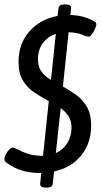

<svg xmlns="http://www.w3.org/2000/svg" viewBox="-21 -779 461 870"><path d="M162 5Q70 5 10 -41Q6 -43 2.5 -47.5Q-1 -52 -1 -56Q-1 -66 5 -78.5Q11 -91 20 -100.5Q29 -110 36 -110Q44 -110 60.5 -101Q77 -92 104.5 -82.5Q132 -73 173 -73H174L200 -321Q198 -322 194 -324Q163 -341 132.5 -361.5Q102 -382 82.5 -414.5Q63 -447 63 -499Q63 -581 112 -636.5Q161 -692 240 -707L244 -741Q246 -759 271 -759H276Q303 -759 301 -741L298 -711Q361 -709 406 -682Q416 -676 416 -669Q416 -663 410 -649.5Q404 -636 396 -624.5Q388 -613 381 -613Q370 -613 350.5 -622Q331 -631 290 -633L264 -387Q295 -370 324.5 -348.5Q354 -327 373 -294.5Q392 -262 392 -210Q392 -129 346 -73.5Q300 -18 224 -2L218 53Q217 71 190 71H185Q160 71 161 53L166 5ZM151 -511Q151 -476 166.5 -455Q182 -434 210 -417L232 -626Q196 -614 173.5 -584Q151 -554 151 -511ZM303 -201Q303 -232 289 -253Q275 -274 254 -289L232 -85Q266 -101 284.5 -131.5Q303 -162 303 -201Z"/></svg>

Font: Asap Condensed Condensed Regular
Style: Italic
Weight: 400
Width: 3
Italic angle: -6°
Designer: Pablo Cosgaya
Foundry: Omnibus-Type
Version: Version 3.001; ttfautohint (v1.8.4.7-5d5b)